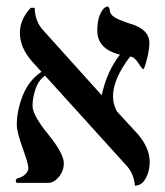

<svg xmlns="http://www.w3.org/2000/svg" viewBox="-20 -579 521 608"><path d="M453.1 -441.9Q453.1 -427.7 449 -408Q444.8 -388.2 440.4 -374Q436 -359.9 434.1 -359.9Q430.2 -359.9 418 -379.4Q405.8 -398.9 392.1 -399.9Q337.9 -329.1 337.9 -273.9Q337.9 -248.5 350.6 -225.6L416 -154.8Q454.1 -110.8 454.1 -64.9Q454.1 -38.1 441.7 -14.6Q429.2 8.8 407.2 8.8Q404.3 -28.3 380.9 -54.2L122.6 -339.4Q102.1 -325.2 92.5 -297.1Q83 -269 83 -244.1Q83 -214.4 132.6 -153.6Q182.1 -92.8 182.1 -62Q182.1 -38.1 166.5 -19Q150.9 0 132.8 0H32.2Q30.3 -3.9 29.8 -5.9Q29.8 -12.7 37.1 -15.1Q49.3 -17.1 59.6 -26.6Q69.8 -36.1 69.8 -46.9Q69.8 -60.1 51.5 -110.6Q33.2 -161.1 33.2 -184.1Q33.2 -229 52.2 -276.9Q71.3 -324.7 111.3 -351.6L81.1 -384.8Q43 -428.7 43 -475.1Q43 -517.1 77.1 -554.2H89.8Q90.8 -512.2 115.2 -484.9L300.8 -278.8L302.2 -277.8Q318.8 -354 359.9 -405.8Q288.1 -423.8 288.1 -481.9Q288.1 -512.7 296.1 -531.7Q304.2 -550.8 312.5 -555.2L320.8 -559.1Q327.6 -554.2 327.9 -544.7Q328.1 -535.2 340.1 -526.1Q352.1 -517.1 389.2 -504.9Q453.1 -487.8 453.1 -441.9Z"/></svg>

Font: Linux Libertine Initials
Style: Initials
Weight: 400
Designer: Philipp H. Poll
Foundry: Philipp H. Poll
Version: Version 5.0.6